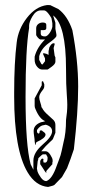

<svg xmlns="http://www.w3.org/2000/svg" viewBox="-20 -739 345 759"><path d="M266 -620Q289 -499 289 -397Q289 -296 272 -149L259 -111L245 -74L225 -39L195 -8Q191 -5 181.5 -3Q172 -1 170 0Q121 -4 89 -58Q36 -147 36 -357V-373Q36 -491 46 -571Q52 -624 86.5 -668.5Q121 -713 166 -719H174Q175 -718 178 -719L211 -703Q247 -676 266 -620ZM139 -103Q144 -112 147 -112Q154 -112 151 -105L152 -97L159 -96Q167 -98 168 -110V-118L162 -129H150Q147 -129 132 -114Q131 -112 131 -108L129 -102L126 -73L128 -62Q132 -50 142 -36.5Q152 -23 163 -23Q186 -31 204 -83Q208 -94 213 -107Q218 -120 219.5 -125.5Q221 -131 224 -143.5Q227 -156 231 -176Q241 -213 241 -265Q246 -297 246 -325Q246 -338 244 -366Q241 -401 241 -467Q241 -640 190 -678L199 -649V-625Q199 -623 201.5 -611.5Q204 -600 203 -596Q199 -587 172 -568Q143 -547 135 -517V-502Q136 -501 138.5 -495.5Q141 -490 143 -487Q145 -484 148 -484L158 -497V-508L150 -526L151 -527Q151 -529 153 -529L159 -527Q161 -528 172 -522V-537L174 -546Q174 -552 180 -560Q186 -568 192 -568Q197 -568 196 -564L192 -549L196 -519L199 -512V-495Q199 -486 184 -475Q168 -463 167 -464H147Q136 -464 126.5 -475.5Q117 -487 117 -503V-515Q126 -551 158 -583H139Q135 -584 129 -591Q123 -598 123 -602V-627Q123 -637 130.5 -643.5Q138 -650 149 -650Q163 -650 163 -641V-628Q163 -620 153 -620H141V-606Q141 -595 158 -595Q166 -595 175 -607Q184 -619 187 -633V-647L184 -664Q184 -668 176 -679Q163 -698 154 -698H142Q122 -698 108 -674Q95 -652 95 -637V-628Q81 -546 81 -356Q81 -165 101 -90L112 -68V-104Q112 -135 147 -166Q186 -199 186 -220Q186 -239 161 -246L147 -243Q142 -242 134 -234.5Q126 -227 126 -222Q126 -211 134 -211Q136 -213 136.5 -216Q137 -219 137 -220.5Q137 -222 139 -223Q141 -224 146 -223Q147 -221 151 -218.5Q155 -216 157.5 -213Q160 -210 160 -207Q160 -193 124 -177Q121 -171 121 -169Q121 -166 119 -166L117 -181Q117 -188 115 -200.5Q113 -213 113 -221Q113 -244 140 -255Q146 -257 149 -257L159 -260Q137 -268 121 -306Q117 -314 117 -320V-350L145 -402V-416Q147 -418 150 -418L155 -406V-398Q155 -390 148 -382Q135 -366 135 -355Q135 -347 139.5 -333.5Q144 -320 144 -315L146 -313Q150 -305 156 -298Q162 -291 173.5 -281Q185 -271 191 -265Q199 -257 199 -245V-214L189 -189Q186 -185 179 -179Q161 -163 143 -141H161Q170 -141 179 -127Q188 -113 188 -106V-97Q188 -96 186 -96Q185 -95 188 -91L163 -63V-55L158 -61Q154 -67 148 -76.5Q142 -86 139 -90Z"/></svg>

Font: Bukvitsa
Style: Regular
Weight: 500
Foundry: Ponomar Technologies, Inc.
Version: Version 1.1